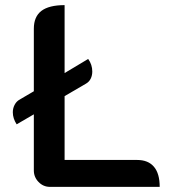

<svg xmlns="http://www.w3.org/2000/svg" viewBox="-20 -729 673 749"><path d="M603 0H175Q149 0 130.5 -19Q112 -38 112 -64V-283L45 -244Q30 -267 30 -291Q30 -306 36.5 -319Q43 -332 54 -339L112 -373V-617Q112 -664 141.5 -686.5Q171 -709 232 -709V-444L324 -499Q340 -477 340 -450Q340 -435 334 -422.5Q328 -410 316 -403L232 -354V-105H515Q558 -105 580.5 -78.5Q603 -52 603 0Z"/></svg>

Font: K2D SemiBold
Style: Regular
Weight: 600
Designer: Katatrad Aksorn Co.,Ltd.
Foundry: Cadson Demak Co.,Ltd.
Version: Version 1.000; ttfautohint (v1.6)